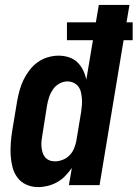

<svg xmlns="http://www.w3.org/2000/svg" viewBox="-20 -755 561 783"><path d="M135 8Q110 8 87.5 -2Q65 -12 51 -31Q37 -50 31 -73.5Q25 -97 23.5 -122Q22 -147 24 -172.5Q26 -198 30 -223L50 -343Q54 -365 60 -387Q66 -409 76 -429.5Q86 -450 100.5 -469Q115 -488 134 -501.5Q153 -515 175 -521.5Q197 -528 219 -528Q241 -528 261 -521.5Q281 -515 295.5 -501Q310 -487 319 -468.5Q328 -450 332 -430L359 -591H253V-664H371L383 -735H508L496 -664H521V-591H484L386 0H261L273 -70Q261 -53 246 -37.5Q231 -22 213 -12Q195 -2 175 3Q155 8 135 8ZM204 -97Q219 -97 235 -103Q251 -109 263 -121Q275 -133 281.5 -148.5Q288 -164 291 -179L311 -299Q313 -313 314 -326.5Q315 -340 314 -353Q313 -366 310 -379Q307 -392 299.5 -402Q292 -412 280 -417.5Q268 -423 255 -423Q238 -423 222 -414Q206 -405 196 -390.5Q186 -376 180.5 -359.5Q175 -343 172 -326L153 -206Q151 -194 149.5 -182Q148 -170 149 -158Q150 -146 153 -135Q156 -124 163 -115Q170 -106 180.5 -101.5Q191 -97 204 -97Z"/></svg>

Font: Iosevka SS04 Extrabold Oblique
Style: Regular
Weight: 800
Italic angle: -9°
Monospace: yes
Designer: Belleve Invis
Foundry: Belleve Invis
Version: Version 19.0.0; ttfautohint (v1.8.4)